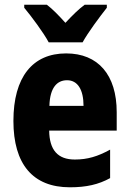

<svg xmlns="http://www.w3.org/2000/svg" viewBox="-20 -786 550 816"><path d="M187 -606H331C354 -648 404 -715 434 -753V-766H340C313 -746 289 -722 258 -689C229 -721 204 -747 179 -766H83V-753C113 -717 166 -646 187 -606ZM261 -559C119 -559 37 -459 37 -272C37 -89 119 10 277 10C347 10 399 -2 448 -29V-150C395 -121 352 -108 298 -108C225 -108 190 -149 189 -231H476V-309C476 -468 397 -559 261 -559ZM265 -445C310 -445 335 -405 335 -336H190C192 -413 222 -445 265 -445Z"/></svg>

Font: Noto Sans Thai Looped Condensed ExtraBold
Style: Regular
Weight: 800
Width: 3
Designer: Sasikarn Vongin, Ben Mitchell
Foundry: The Fontpad Ltd
Version: Version 1.001